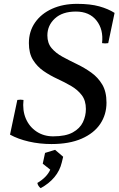

<svg xmlns="http://www.w3.org/2000/svg" viewBox="-20 -734 618 997"><path d="M247 14Q186 14 129.5 1Q73 -12 32 -35L70 -215Q86 -218 102 -215Q96 -161 114 -118.5Q132 -76 169.5 -51Q207 -26 256 -26Q321 -26 358 -46.5Q395 -67 410.5 -99.5Q426 -132 426 -168Q426 -212 404.5 -240Q383 -268 349.5 -287.5Q316 -307 278 -324.5Q240 -342 206.5 -365Q173 -388 151.5 -422.5Q130 -457 130 -510Q130 -571 162 -617Q194 -663 250.5 -688.5Q307 -714 380 -714Q449 -714 495.5 -701Q542 -688 575 -667L542 -510Q526 -507 510 -510Q518 -581 481 -627.5Q444 -674 374 -674Q304 -674 265 -638Q226 -602 226 -550Q226 -510 248 -484Q270 -458 305 -439Q340 -420 379.5 -401Q419 -382 454 -357Q489 -332 511 -295Q533 -258 533 -201Q533 -139 500.5 -90.5Q468 -42 404 -14Q340 14 247 14ZM266 44 308 80 301 109Q291 152 262.5 186Q234 220 191 243Q177 232 174 216Q199 201 215.5 184Q232 167 241 147L202 116L214 60Z"/></svg>

Font: Poltawski Nowy
Style: Italic
Weight: 400
Italic angle: -12°
Designer: Adam Pótawski, Mateusz Machalski, Borys Kosmynka, Ania Wieluska
Foundry: Capitalics.wtf
Version: Version 1.001;gftools[0.9.25]